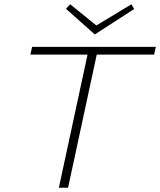

<svg xmlns="http://www.w3.org/2000/svg" viewBox="-20 -877 748 897"><path d="M700 -622H432L298 0H255L389 -622H122L130 -658H708ZM607 -835 423 -716 288 -836 308 -857 430 -758 594 -857Z"/></svg>

Font: Ysabeau Light
Style: Italic
Weight: 300
Italic angle: -12°
Designer: Christian Thalmann (Catharsis Fonts)
Version: Version 0.003